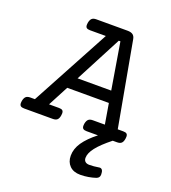

<svg xmlns="http://www.w3.org/2000/svg" viewBox="-170 -688 916 1026"><g transform="rotate(20 287.5 -175.0)"><path d="M422.4 -547.9 509.8 -66.4H541Q554.7 -66.4 560.8 -61.5Q566.9 -56.6 566.9 -44.9Q566.9 -37.6 565.9 -33.2Q563 -15.1 554.7 -7.6Q546.4 0 529.8 0H505.4Q451.2 43 425.5 75.9Q399.9 108.9 399.9 135.3Q399.9 149.4 408.2 156.7Q416.5 164.1 431.6 164.1Q456.5 164.1 485.8 159.2L489.7 158.7Q509.3 158.7 509.3 190.9Q509.3 200.7 504.9 206.8Q500.5 212.9 491.2 216.3Q472.7 222.7 449.7 226.6Q426.8 230.5 403.8 230.5Q365.2 230.5 343.5 208.7Q321.8 187 321.8 151.4Q321.8 112.3 346.9 75.4Q372.1 38.6 421.4 0H356.9Q343.3 0 336.9 -5.1Q330.6 -10.3 330.6 -22Q330.6 -25.4 331.5 -33.2Q335 -51.3 343.3 -58.8Q351.6 -66.4 368.2 -66.4H436.5L417 -182.6H180.2L119.1 -66.4H175.8Q189.5 -66.4 195.6 -61.5Q201.7 -56.6 201.7 -44.9Q201.7 -37.6 200.7 -33.2Q197.8 -15.1 189.5 -7.6Q181.2 0 164.6 0H1.5Q-12.2 0 -18.6 -5.1Q-24.9 -10.3 -24.9 -22Q-24.9 -25.4 -23.9 -33.2Q-20.5 -51.3 -12.2 -58.8Q-3.9 -66.4 12.7 -66.4H38.6L279.3 -513.2H189.5Q175.8 -513.2 169.7 -518.1Q163.6 -522.9 163.6 -534.7Q163.6 -542 164.6 -546.4Q168 -564.5 176.3 -572Q184.6 -579.6 201.2 -579.6H378.9Q398.4 -579.6 408.9 -572Q419.4 -564.5 422.4 -547.9ZM353 -513.2 214.8 -249H406.2L362.3 -513.2Z"/></g></svg>

Font: Courier Prime
Style: Italic
Weight: 400
Italic angle: -10°
Designer: Alan Dague-Greene
Foundry: Quote-Unquote Apps
Version: Version 3.018